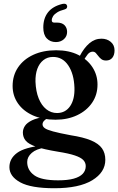

<svg xmlns="http://www.w3.org/2000/svg" viewBox="-20 -748 628 1020"><path d="M355.5 -29.5Q294 -41 261.8 -49.8Q229.5 -58.5 217.8 -67.2Q206 -76 206 -87.5Q206 -97.5 214 -106.2Q222 -115 236.5 -122L225 -128Q177.5 -122 150.5 -109Q123.5 -96 112.5 -79.2Q101.5 -62.5 101.5 -44Q101.5 -19 116.5 -0.8Q131.5 17.5 172 31.5Q212.5 45.5 288.5 58Q345.5 67 377.5 77.8Q409.5 88.5 422.5 102.2Q435.5 116 435.5 134.5Q435.5 158 419.8 175Q404 192 371.8 201Q339.5 210 289 210Q199 210 161.8 183Q124.5 156 124.5 112.5Q124.5 85.5 148.8 64.2Q173 43 219 36.5L208.5 24.5Q111 34.5 70.5 64.5Q30 94.5 30 140Q30 189 87.2 220.5Q144.5 252 269 252Q400 252 469.8 209.8Q539.5 167.5 539.5 101Q539.5 65 521.8 40Q504 15 463.8 -2Q423.5 -19 355.5 -29.5ZM387 -423 418.5 -417Q433.5 -443.5 445.2 -458.5Q457 -473.5 472.5 -473.5Q482.5 -473.5 489.2 -466.2Q496 -459 502.5 -450Q509 -441 518.5 -433.8Q528 -426.5 543.5 -426.5Q565 -426.5 576.8 -441.2Q588.5 -456 588.5 -480.5Q588.5 -508.5 568.5 -525.5Q548.5 -542.5 519 -542.5Q483.5 -542.5 455 -518.2Q426.5 -494 403.5 -450ZM498 -299Q498 -349.5 471.2 -390.8Q444.5 -432 395.5 -456.5Q346.5 -481 278.5 -481Q209 -481 156.8 -456.8Q104.5 -432.5 75.8 -389.8Q47 -347 47 -291Q47 -240 75 -199.2Q103 -158.5 154.2 -135.2Q205.5 -112 275 -112Q339.5 -112 390 -136Q440.5 -160 469.2 -202Q498 -244 498 -299ZM261 -445.5Q312 -446 342.5 -400.8Q373 -355.5 375.5 -282Q377.5 -221 352.8 -184.5Q328 -148 283.5 -147.5Q251 -147.5 225.8 -167.8Q200.5 -188 185.5 -225.2Q170.5 -262.5 168.5 -313.5Q167.5 -352.5 178.2 -382Q189 -411.5 210.5 -428.5Q232 -445.5 261 -445.5ZM282.5 -628Q309.5 -628 323 -614Q336.5 -600 336.5 -578.5Q336.5 -555 319.5 -539.8Q302.5 -524.5 277 -524.5Q247 -524.5 228.5 -544Q210 -563.5 210 -602Q210 -650.5 235 -682.5Q260 -714.5 311 -727Q322 -729.5 328.2 -727Q334.5 -724.5 336.5 -717Q338 -711 334.8 -705.5Q331.5 -700 322 -697.5Q298.5 -691.5 283.8 -682.2Q269 -673 262 -662Q255 -651 255 -640Q255 -628 268 -628Z"/></svg>

Font: Fraunces Medium
Style: Regular
Weight: 500
Version: Version 1.000;[b76b70a41]